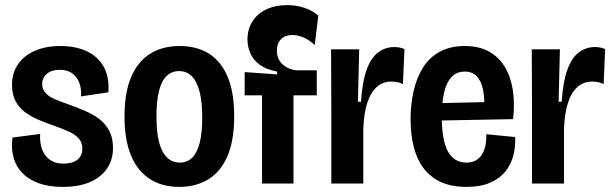

<svg xmlns="http://www.w3.org/2000/svg" viewBox="-20 -718 2397 751"><path d="M225 13Q172 13 132.5 -1Q93 -15 68 -40.5Q43 -66 33 -101.5Q23 -137 29 -180L137 -194Q135 -160 144.5 -134Q154 -108 175 -93Q196 -78 228 -78Q263 -78 282.5 -93Q302 -108 302 -136Q302 -159 289.5 -174.5Q277 -190 253 -201.5Q229 -213 195 -225Q163 -236 133 -248.5Q103 -261 79 -278.5Q55 -296 41 -322Q27 -348 27 -386Q27 -432 50 -466Q73 -500 115.5 -519Q158 -538 217 -538Q275 -538 318.5 -518Q362 -498 385 -458Q408 -418 404 -357L297 -341Q299 -371 290 -394.5Q281 -418 262 -431.5Q243 -445 214 -445Q182 -445 163.5 -429.5Q145 -414 145 -390Q145 -369 158 -354.5Q171 -340 194.5 -330Q218 -320 250 -309Q280 -298 311 -285Q342 -272 367 -253.5Q392 -235 407 -207Q422 -179 422 -139Q422 -94 399.5 -60Q377 -26 333.5 -6.5Q290 13 225 13Z M681 13Q613 13 565 -18.5Q517 -50 492 -111Q467 -172 467 -262Q467 -357 493.5 -418Q520 -479 568.5 -508.5Q617 -538 682 -538Q750 -538 797.5 -508Q845 -478 870.5 -417.5Q896 -357 896 -263Q896 -169 870 -108Q844 -47 795.5 -17Q747 13 681 13ZM683 -82Q712 -82 731.5 -101Q751 -120 761 -159Q771 -198 771 -257Q771 -320 760.5 -360Q750 -400 730 -420Q710 -440 680 -440Q652 -440 632 -421Q612 -402 602 -362.5Q592 -323 592 -261Q592 -171 615.5 -126.5Q639 -82 683 -82Z M1005 0V-345H937V-436L1064 -427V-438Q1021 -446 995.5 -465Q970 -484 959 -510Q948 -536 948 -563Q948 -604 967.5 -634.5Q987 -665 1022 -681.5Q1057 -698 1103 -698Q1139 -698 1170.5 -687.5Q1202 -677 1225 -657L1211 -542Q1188 -563 1166 -572Q1144 -581 1124 -581Q1095 -581 1079 -564.5Q1063 -548 1063 -520Q1063 -496 1074 -479.5Q1085 -463 1102.5 -454Q1120 -445 1139 -443H1219V-345H1128V0Z M1276 0V-276L1275 -525H1385L1380 -320H1392Q1397 -398 1414 -445Q1431 -492 1459 -513Q1487 -534 1522 -534Q1531 -534 1541 -532.5Q1551 -531 1562 -526L1556 -389Q1545 -395 1533 -397Q1521 -399 1510 -399Q1478 -399 1454 -378Q1430 -357 1416.5 -315.5Q1403 -274 1401 -213V0Z M1805 13Q1745 13 1703.5 -6.5Q1662 -26 1636 -61Q1610 -96 1598 -144.5Q1586 -193 1586 -252Q1586 -309 1597.5 -360.5Q1609 -412 1633.5 -452Q1658 -492 1699 -515Q1740 -538 1798 -538Q1853 -538 1891.5 -517Q1930 -496 1953.5 -458Q1977 -420 1985.5 -368Q1994 -316 1987 -252L1668 -246V-314L1895 -319L1873 -277Q1877 -331 1869.5 -366.5Q1862 -402 1844.5 -420Q1827 -438 1798 -438Q1766 -438 1746 -416.5Q1726 -395 1717 -355.5Q1708 -316 1708 -263Q1708 -169 1732 -125.5Q1756 -82 1805 -82Q1827 -82 1842 -91Q1857 -100 1866 -115Q1875 -130 1879 -150.5Q1883 -171 1882 -193L1995 -182Q1997 -145 1988 -110Q1979 -75 1957 -47.5Q1935 -20 1897.5 -3.5Q1860 13 1805 13Z M2061 0V-276L2060 -525H2170L2165 -320H2177Q2182 -398 2199 -445Q2216 -492 2244 -513Q2272 -534 2307 -534Q2316 -534 2326 -532.5Q2336 -531 2347 -526L2341 -389Q2330 -395 2318 -397Q2306 -399 2295 -399Q2263 -399 2239 -378Q2215 -357 2201.5 -315.5Q2188 -274 2186 -213V0Z"/></svg>

Font: Bricolage Grotesque 72pt SemiCondensed SemiBold
Style: Regular
Weight: 600
Width: 4
Designer: Mathieu Triay
Foundry: Atelier Triay
Version: Version 1.001;gftools[0.9.33.dev8+g029e19f]